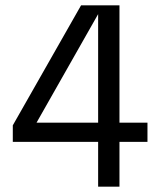

<svg xmlns="http://www.w3.org/2000/svg" viewBox="-20 -700 600 720"><path d="M348 -168H28V-230L284 -680H428V-240H533V-168H428V0H348ZM348 -240V-647L117 -240Z"/></svg>

Font: CyStack Display
Style: Regular
Weight: 400
Designer: Weizhong Zhang
Foundry: 本地遙控
Version: Version 1.000;Glyphs 3.1.2 (3151)